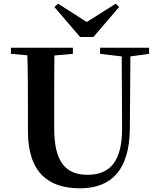

<svg xmlns="http://www.w3.org/2000/svg" viewBox="-20 -999 858 1038"><path d="M294 -979 274 -961 413 -799H485L624 -961L606 -979L449 -880ZM521 -708 638 -694 640 -312C642 -128 576 -54 453 -54C337 -54 273 -121 273 -305V-401C273 -501 273 -600 274 -699L374 -708V-741H39V-708L128 -700C131 -600 131 -500 131 -401V-290C131 -63 245 19 412 19C585 19 680 -83 682 -304L685 -694L786 -708V-741H521Z"/></svg>

Font: Noto Serif SC
Style: Bold
Weight: 700
Designer: Ryoko NISHIZUKA 西塚涼子 (kana & ideographs); Frank Grießhammer (Latin, Greek & Cyrillic); Wenlong ZHANG 张文龙 (bopomofo); San
Foundry: Adobe
Version: Version 2.001;hotconv 1.1.0;makeotfexe 2.6.0